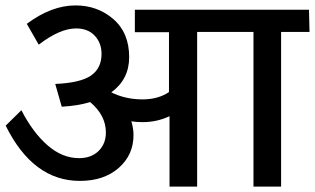

<svg xmlns="http://www.w3.org/2000/svg" viewBox="-20 -690 1163 709"><path d="M1121 -654 1123 -572H1018V-1H916V-572H708V-1H606V-261Q560 -239 507 -239Q484 -239 465 -242Q473 -216 473 -191Q473 -118 418.5 -70Q364 -22 275 -22Q102 -22 1 -226L59 -283Q101 -201 155.5 -153.5Q210 -106 272 -106Q317 -106 344 -132.5Q371 -159 371 -201Q371 -264 313 -313Q266 -299 208 -296L184 -380Q277 -384 316 -411Q355 -438 355 -491Q355 -531 330 -558Q305 -585 261 -585Q201 -585 123 -525L79 -602Q170 -670 259 -670Q340 -670 398.5 -619.5Q457 -569 457 -479Q457 -397 391 -349Q443 -323 506 -323Q564 -323 604 -350V-571H478V-654Z"/></svg>

Font: Martel Sans DemiBold
Style: Regular
Weight: 600
Designer: Dan Reynolds and Mathieu Réguer
Foundry: Dan Reynolds and Mathieu Réguer
Version: Version 1.001;PS 001.001;hotconv 1.0.70;makeotf.lib2.5.58329